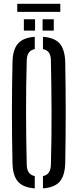

<svg xmlns="http://www.w3.org/2000/svg" viewBox="-20 -1004 417 1030"><path d="M166.5 6.5Q103.5 2 75.8 -30.5Q48 -63 47 -131.5Q44 -269.5 44 -400Q44 -530.5 47 -668.5Q48 -737 75.8 -769.5Q103.5 -802 166.5 -806.5V-740.5Q125 -733 123.5 -681Q119.5 -543.5 119.8 -402Q120 -260.5 123.5 -119Q125 -67 166.5 -59.5ZM210.5 6.5V-59.5Q251.5 -67 253 -119Q257 -260.5 256.5 -402Q256 -543.5 253 -681Q252.5 -708 242.2 -722Q232 -736 210.5 -740.5V-806.5Q273.5 -802 301 -769.5Q328.5 -737 330 -668.5Q332.5 -530 332.5 -399.8Q332.5 -269.5 330 -131.5Q328.5 -63 301 -30.5Q273.5 2 210.5 6.5ZM208.5 -840V-900.5H268.5V-840ZM108 -840V-900.5H168V-840ZM72.5 -983.5H303.5V-940.5H72.5Z"/></svg>

Font: Big Shoulders Stencil Display Medium
Style: Regular
Weight: 500
Designer: Patric King
Foundry: XO Type Co
Version: Version 1.000